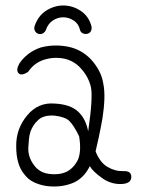

<svg xmlns="http://www.w3.org/2000/svg" viewBox="-20 -692 540 699"><path d="M50 -460Q78 -502 128 -519Q176 -532 228 -522Q277 -512 312 -475Q329 -456 340.5 -434.5Q352 -413 356 -388Q361 -363 360 -331.5Q359 -300 353 -261Q346 -222 339.5 -192Q333 -162 328 -141Q344 -100 372 -84Q399 -68 430 -69Q459 -70 458 -47Q457 -22 418 -22Q381 -22 350 -45Q317 -69 307 -87Q284 -41 243 -25Q199 -8 148 -15Q123 -19 102.5 -29Q82 -39 68 -58Q39 -93 39 -159Q38 -223 79 -272Q119 -320 179 -315Q237 -312 265 -285Q292 -260 301 -214Q319 -337 311 -375Q302 -412 277 -440Q253 -469 216 -478Q178 -486 142 -475Q105 -464 82 -430Q58 -415 48 -425Q37 -436 50 -460ZM268 -196Q249 -235 233 -251Q219 -266 179 -271Q139 -274 119 -255Q108 -245 101.5 -234.5Q95 -224 91 -213Q87 -201 85.5 -186.5Q84 -172 83 -154Q82 -120 103 -92Q122 -64 158 -59Q193 -54 221 -66Q249 -80 264 -111Q277 -143 268 -196ZM106 -597Q119 -635 148.5 -653.5Q178 -672 210 -672Q245 -672 274.5 -652Q304 -632 313 -596Q315 -587 311 -579Q307 -571 298 -569Q289 -567 281 -571Q273 -575 271 -584Q266 -606 248 -617.5Q230 -629 210 -629Q190 -629 172.5 -617.5Q155 -606 147 -583Q144 -575 136 -570.5Q128 -566 119 -569Q111 -572 107 -580Q103 -588 106 -597Z"/></svg>

Font: Yomogi
Style: Regular
Weight: 400
Designer: satsuyako
Foundry: satsuyako
Version: Version 3.100